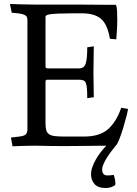

<svg xmlns="http://www.w3.org/2000/svg" viewBox="-20 -733 689 966"><path d="M209 -399Q209 -389 219 -389H378Q403 -389 411 -412.5Q419 -436 419 -495L452 -500Q452 -491 451.5 -472.5Q451 -454 451 -433.5Q451 -413 450.5 -394.5Q450 -376 450 -367Q450 -359 450.5 -341.5Q451 -324 451 -305.5Q451 -287 451.5 -269.5Q452 -252 452 -244L419 -239Q419 -268 417.5 -286.5Q416 -305 412 -315Q408 -325 399.5 -328.5Q391 -332 378 -332H219Q209 -332 209 -323V-113Q209 -90 213 -77Q217 -64 228 -57Q239 -50 258 -48Q277 -46 306 -46H403Q482 -46 524 -83.5Q566 -121 590 -191L624 -185Q624 -179 617 -151Q610 -123 600.5 -91.5Q591 -60 580.5 -33Q570 -6 563 -1Q554 10 542.5 25Q531 40 520 57Q509 74 501.5 90.5Q494 107 494 120Q494 141 507 147Q516 151 529.5 149.5Q543 148 552 147Q553 148 555 155Q557 162 558.5 170Q560 178 560.5 186Q561 194 559 198Q550 206 536.5 209.5Q523 213 512 213Q473 213 455.5 193Q438 173 438 144Q438 126 445 106.5Q452 87 463 68Q474 49 487.5 31.5Q501 14 515 0Q468 0 415.5 1Q363 2 306 2Q271 2 236 1.5Q201 1 154 0Q123 0 99.5 1Q76 2 43 3L35 -41Q62 -44 78 -46Q94 -48 102.5 -52Q111 -56 114 -62.5Q117 -69 118 -80V-630Q118 -640 115.5 -646.5Q113 -653 104.5 -657.5Q96 -662 80.5 -664.5Q65 -667 39 -669L30 -713Q62 -712 91.5 -711Q121 -710 155 -710H316Q338 -710 368.5 -710Q399 -710 432.5 -709.5Q466 -709 500 -709Q534 -709 563 -709Q568 -698 569 -679Q570 -660 570 -631Q570 -607 568.5 -583.5Q567 -560 565 -535L533 -538Q521 -610 488.5 -638Q456 -666 392 -666Q365 -666 347.5 -666Q330 -666 317.5 -665.5Q305 -665 296 -665Q287 -665 279 -665Q234 -663 221.5 -659Q209 -655 209 -649Z"/></svg>

Font: Lusitana
Style: Regular
Weight: 400
Designer: Ana Paula Megda
Foundry: Ana Paula Megda
Version: Version 1.000; ttfautohint (v1.1) -l 8 -r 50 -G 200 -x 14 -D